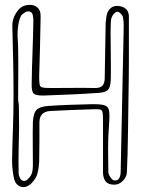

<svg xmlns="http://www.w3.org/2000/svg" viewBox="-20 -683 590 794"><path d="M505 24Q505 30 504 36Q503 42 500 48Q491 65 476.5 74Q462 83 442 80Q422 77 414 63Q406 49 406 30V-186Q406 -209 404 -219Q402 -229 392.5 -230.5Q383 -232 360 -231Q317 -230 274 -228Q231 -226 188 -224Q143 -221 143 -177Q143 -137 143 -96.5Q143 -56 142 -15Q141 10 135.5 32.5Q130 55 110 75Q89 95 67.5 89.5Q46 84 38 56Q34 37 32 18.5Q30 0 30 -18Q31 -86 33.5 -152.5Q36 -219 36 -286Q36 -359 34.5 -430.5Q33 -502 31 -574Q30 -603 46.5 -629.5Q63 -656 87 -661Q114 -667 131.5 -654.5Q149 -642 148 -614Q147 -553 145.5 -491Q144 -429 142 -367Q142 -343 144 -333Q146 -323 156.5 -321Q167 -319 192 -319Q238 -319 283 -319.5Q328 -320 373 -319Q394 -319 403 -328Q412 -337 413 -357Q414 -416 415 -473.5Q416 -531 417 -589Q418 -599 419.5 -610Q421 -621 424 -630Q439 -665 478 -657Q513 -649 513 -614V-463Q513 -463 513 -434.5Q513 -406 512.5 -359.5Q512 -313 511 -257Q510 -201 509.5 -146Q509 -91 507.5 -46Q506 -1 505 24ZM438 -469Q438 -440 438.5 -411Q439 -382 438 -352Q437 -324 427.5 -312.5Q418 -301 389 -299Q333 -295 276 -292.5Q219 -290 162 -288Q129 -287 119.5 -296Q110 -305 111 -338Q112 -403 114.5 -468Q117 -533 118 -599Q118 -607 116 -618.5Q114 -630 106 -634Q96 -639 84 -632Q72 -625 67 -618Q60 -604 57 -587.5Q54 -571 53 -555Q52 -536 53.5 -517.5Q55 -499 55 -481Q56 -429 55.5 -377Q55 -325 55 -273Q55 -266 56.5 -259Q58 -252 58 -245Q58 -223 58.5 -201Q59 -179 59 -156Q58 -109 57 -61.5Q56 -14 57 33Q57 41 62 52Q67 63 76 65Q86 67 95 58Q104 49 108 42Q113 33 114.5 22Q116 11 116 1Q116 -44 115.5 -89Q115 -134 116 -179Q118 -216 132 -229.5Q146 -243 182 -245Q226 -248 269 -249.5Q312 -251 355 -252Q394 -253 411 -248Q428 -243 431 -225.5Q434 -208 431 -168Q427 -119 427 -69.5Q427 -20 428 28Q428 37 436 49Q444 61 451 63Q467 65 473 54Q479 43 479 28Q481 -55 482.5 -138.5Q484 -222 486 -306Q487 -365 488.5 -424.5Q490 -484 491 -542Q491 -559 491.5 -576Q492 -593 489 -609Q488 -617 481.5 -624.5Q475 -632 468 -634Q463 -636 455 -629.5Q447 -623 444 -616Q440 -609 439 -599Q438 -589 438 -581Q437 -553 437.5 -525.5Q438 -498 438 -469Z"/></svg>

Font: Shizuru
Style: Regular
Weight: 400
Version: Version 1.000